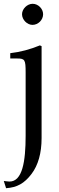

<svg xmlns="http://www.w3.org/2000/svg" viewBox="-60 -708 313 1011"><path d="M-10 248C-16 248 -32 246 -40 245L-28 283C30 279 68 258 106 208C141 162 159 98 159 19V-465L150 -469C99 -448 47 -434 -6 -428V-400H31C71 -400 75 -393 75 -327V7C75 142 58 248 -10 248ZM112 -688C83 -688 56 -661 56 -633C56 -604 83 -577 111 -577C141 -577 167 -603 167 -633C167 -662 141 -688 112 -688Z"/></svg>

Font: Asana Math
Style: Regular
Weight: 400
Version: Version 000.958